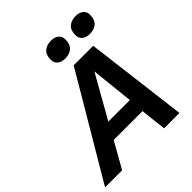

<svg xmlns="http://www.w3.org/2000/svg" viewBox="-278 -1016 1168 1168"><g transform="rotate(-45 306.0 -432.0)"><path d="M-48 0 342 -660H510L592 0H460L441 -167H193L99 0ZM249 -269H434L405 -545ZM547 -725Q517 -725 498 -740Q479 -755 479 -783Q479 -824 502 -844Q525 -864 562 -864Q593 -864 611.5 -849Q630 -834 630 -807Q630 -765 607 -745Q584 -725 547 -725ZM335 -725Q305 -725 286 -740Q267 -755 267 -783Q267 -824 290 -844Q313 -864 350 -864Q381 -864 399.5 -849Q418 -834 418 -807Q418 -765 395 -745Q372 -725 335 -725Z"/></g></svg>

Font: Work Sans SemiBold
Style: Italic
Weight: 600
Italic angle: -13°
Designer: Wei Huang
Foundry: Wei Huang
Version: Version 2.012; ttfautohint (v1.8.3)